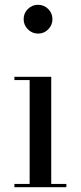

<svg xmlns="http://www.w3.org/2000/svg" viewBox="-20 -780 336 800"><path d="M78.5 -700Q78.5 -725 96.2 -742.5Q114 -760 138.5 -760Q163.5 -760 181 -742.5Q198.5 -725 198.5 -700Q198.5 -675.5 181 -657.8Q163.5 -640 138.5 -640Q114 -640 96.2 -657.8Q78.5 -675.5 78.5 -700ZM40 -13.5H103.5V-446.5H40V-460H193.5V-13.5H256.5V0H40Z"/></svg>

Font: Bodoni Moda 16pt
Style: Regular
Weight: 400
Version: Version 2.3